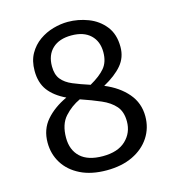

<svg xmlns="http://www.w3.org/2000/svg" viewBox="-108 -809 832 912"><g transform="rotate(-15 307.5 -352.5)"><path d="M519.5 -537.9Q519.5 -486.2 487.7 -448.7Q455.9 -411.3 396.9 -379Q466.2 -350.3 507.2 -302.3Q548.2 -254.4 548.2 -189.2Q548.2 -131.8 518.5 -86.2Q488.7 -40.5 434.4 -14.4Q380 11.8 305.6 11.8Q230.3 11.8 176.9 -14.6Q123.6 -41 95.4 -86.2Q67.2 -131.3 67.2 -187.7Q67.2 -252.8 105.9 -297.4Q144.6 -342.1 208.7 -371.8Q152.8 -398.5 124.4 -436.4Q95.9 -474.4 95.9 -533.3Q95.9 -582.1 115.6 -616.9Q135.4 -651.8 166.9 -674.1Q198.5 -696.4 235.6 -706.9Q272.8 -717.4 307.7 -717.4Q359 -717.4 407.7 -698.7Q456.4 -680 487.9 -640.3Q519.5 -600.5 519.5 -537.9ZM181 -532.3Q181 -491.8 199.7 -468.5Q218.5 -445.1 253.3 -430.5Q288.2 -415.9 335.9 -400.5Q385.1 -428.2 409.7 -457.4Q434.4 -486.7 434.4 -534.9Q434.4 -588.2 401.3 -619.5Q368.2 -650.8 307.7 -650.8Q247.7 -650.8 214.4 -619.5Q181 -588.2 181 -532.3ZM457.4 -188.2Q457.4 -235.9 433.3 -263.6Q409.2 -291.3 366.7 -309.7Q324.1 -328.2 268.2 -347.2Q224.6 -327.2 191.3 -290.5Q157.9 -253.8 157.9 -187.2Q157.9 -127.2 194.9 -92.6Q231.8 -57.9 305.1 -57.9Q379 -57.9 418.2 -95.1Q457.4 -132.3 457.4 -188.2Z"/></g></svg>

Font: FiraCode Nerd Font
Style: Regular
Weight: 400
Designer: Carrois Corporate, Edenspiekermann AG, Nikita Prokopov
Foundry: Carrois Corporate, Edenspiekermann AG, Nikita Prokopov
Version: Version 6.002;Nerd Fonts 2.1.0